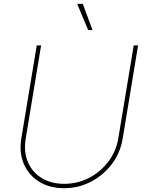

<svg xmlns="http://www.w3.org/2000/svg" viewBox="-20 -962 752 992"><path d="M311 10.3Q235.8 10.3 181.9 -23.4Q127.9 -57.1 103 -115.5Q78.1 -173.8 90.3 -247.6L169.9 -727.5H192.4L112.8 -245.6Q101.6 -178.2 123.8 -125.5Q146 -72.8 194.8 -42.5Q243.7 -12.2 311.5 -12.2Q380.9 -12.2 440.2 -43Q499.5 -73.7 539.8 -127Q580.1 -180.2 591.3 -247.6L670.9 -727.5H693.4L613.8 -245.6Q601.6 -171.9 557.6 -114Q513.7 -56.2 449.5 -22.9Q385.3 10.3 311 10.3ZM435.5 -806.6 378.9 -941.9H407.7L458 -806.6Z"/></svg>

Font: Inter 16pt Thin
Style: Italic
Weight: 250
Italic angle: -9.3988°
Version: Version 4.001;git-66647c0bb